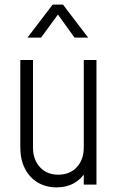

<svg xmlns="http://www.w3.org/2000/svg" viewBox="-20 -800 513 832"><path d="M225.5 12Q179 12 143.5 -9.2Q108 -30.5 88 -69.5Q68 -108.5 68 -161V-540H123V-161Q123 -108 153.2 -75.5Q183.5 -43 232 -43Q282.5 -43 312.8 -75.5Q343 -108 343 -161V-540H398V0H343V-68L352 -57Q332.5 -24 300.2 -6Q268 12 225.5 12ZM99 -637 208 -780H253L362 -637H303L231 -737L158 -637Z"/></svg>

Font: Mohave Light Light
Style: Regular
Weight: 300
Version: Version 2.003